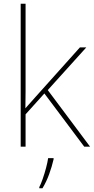

<svg xmlns="http://www.w3.org/2000/svg" viewBox="-20 -780 499 1021"><path d="M116 -385Q116 -337 116 -294Q116 -251 115 -204Q132 -223 144 -236.5Q156 -250 172 -268L405 -528H439L234 -301L459 0H428L216 -283L116 -172V0H90V-760H116ZM265 67Q256 106 241.5 146Q227 186 206 221H189V215Q197 200 207 171.5Q217 143 225 112.5Q233 82 236 61H265Z"/></svg>

Font: Noto Sans Kannada Thin
Style: Regular
Weight: 100
Designer: Jelle Bosma - Monotype Design Team
Foundry: Monotype Imaging Inc.
Version: Version 2.005; ttfautohint (v1.8.4.7-5d5b)